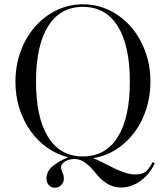

<svg xmlns="http://www.w3.org/2000/svg" viewBox="-20 -726 774 896"><path d="M367 -706Q433 -706 490.5 -678Q548 -650 590.5 -601.5Q633 -553 657.5 -487Q682 -421 682 -345Q682 -276 662 -215Q642 -154 606 -106.5Q570 -59 521 -28Q472 3 414 12Q439 22 464.5 35Q490 48 514.5 60Q539 72 564 80Q589 88 613 88Q648 88 664.5 71Q681 54 692 30L702 36Q692 59 676 79.5Q660 100 639.5 115.5Q619 131 595.5 140Q572 149 547 149Q508 149 478.5 130Q449 111 429 85Q409 59 383.5 37.5Q358 16 327 16Q317 16 306 18.5Q295 21 286 26Q277 31 271 38.5Q265 46 265 55Q265 66 271.5 79.5Q278 93 278 108Q278 125 266 137.5Q254 150 236 150Q219 150 208 138Q197 126 197 106Q197 73 227 48.5Q257 24 299 8Q245 -5 200 -37Q155 -69 122 -115.5Q89 -162 70.5 -220.5Q52 -279 52 -345Q52 -421 76.5 -487Q101 -553 143.5 -601.5Q186 -650 243.5 -678Q301 -706 367 -706ZM148 -345Q148 -177 204.5 -86.5Q261 4 367 4Q473 4 529.5 -86.5Q586 -177 586 -345Q586 -513 529.5 -603.5Q473 -694 367 -694Q261 -694 204.5 -603.5Q148 -513 148 -345Z"/></svg>

Font: Libre Caslon Display
Style: Regular
Weight: 400
Designer: Pablo Impallari, Rodrigo Fuenzalida
Foundry: Pablo Impallari, Rodrigo Fuenzalida
Version: Version 1.002; ttfautohint (v1.5)